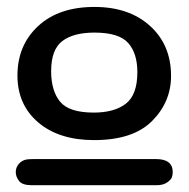

<svg xmlns="http://www.w3.org/2000/svg" viewBox="-20 -778 551 559"><path d="M25.9 -276.9Q25.9 -291 35.4 -301.5Q44.9 -312 59.1 -314Q66.9 -314.9 82 -314.9H434.1Q482.9 -314.9 482.9 -276.9Q482.9 -269 480.5 -262Q478 -254.9 466.6 -246.8Q455.1 -238.8 436 -238.8H71.8Q44.9 -238.8 35.4 -251.2Q25.9 -263.7 25.9 -276.9ZM30.8 -558.1Q30.8 -646 90.8 -701.9Q150.9 -757.8 254.9 -757.8Q356 -757.8 417 -702.4Q478 -647 478 -557.1Q478 -481 422.6 -425.5Q367.2 -370.1 253.9 -370.1Q151.9 -370.1 91.3 -421.6Q30.8 -473.1 30.8 -558.1ZM128.9 -570.8Q128.9 -513.7 155 -481.9Q181.2 -450.2 252.9 -450.2Q313 -450.2 346.4 -476.1Q379.9 -502 379.9 -567.9Q379.9 -623 353 -653.1Q326.2 -683.1 254.9 -683.1Q193.8 -683.1 161.4 -658.4Q128.9 -633.8 128.9 -570.8Z"/></svg>

Font: CMU Concrete
Style: Bold
Weight: 700
Version: Version 0.7.0